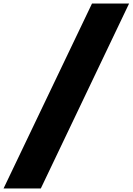

<svg xmlns="http://www.w3.org/2000/svg" viewBox="-97 -780 744 1077"><path d="M132 277H-77L419 -760H627Z"/></svg>

Font: Fugaz One
Style: Regular
Weight: 400
Designer: Daniel Hernandez
Foundry: Daniel Hernandez
Version: Version 1.002